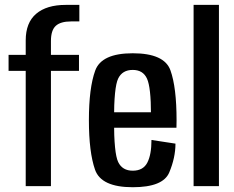

<svg xmlns="http://www.w3.org/2000/svg" viewBox="-20 -760 956 784"><path d="M270 -672.5Q227.5 -672.5 207.8 -654.5Q188 -636.5 188 -592.5V-536H302.5V-470.5H188V0H85V-470.5H15V-536H85V-595Q85 -667.5 127.8 -703.8Q170.5 -740 248 -740H304V-672.5H270Z M696.5 -173.5Q696.5 -116.5 671.2 -56Q646 4.5 522 4.5Q393 4.5 368 -67.2Q343 -139 343 -269Q343 -401 368.8 -471.8Q394.5 -542.5 522 -542.5Q651 -542.5 676 -472.8Q701 -403 701 -268.5Q701 -252 700.5 -238.5H435V-301.5H604L596.5 -292.5Q596.5 -403.5 580.2 -439Q564 -474.5 522 -474.5Q479.5 -474.5 462.5 -439.2Q445.5 -404 445.5 -269.5Q445.5 -134 462.5 -98.5Q479.5 -63 522 -63Q564.5 -63 581.5 -95.8Q598.5 -128.5 598.5 -188.5L696.5 -173.5Z M874 0H770.5V-740H874Z"/></svg>

Font: Anybody Narrow Medium
Style: Regular
Weight: 500
Width: 3
Designer: Tyler Finck
Foundry: Etcetera Type Company
Version: Version 1.000; ttfautohint (v1.8)